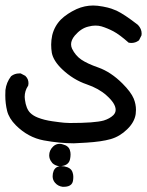

<svg xmlns="http://www.w3.org/2000/svg" viewBox="-23 -351 545 711"><path d="M171.9 301.8Q171.9 291 175.8 281.2Q183.6 264.2 204.1 264.2Q215.8 264.2 227.5 268.6Q242.7 274.9 246.1 288.6Q248.5 295.9 248.5 304Q248.5 312 247.1 319.6Q245.6 327.1 240.7 332Q231.9 340.8 212.9 340.8Q210.4 340.8 209 340.8Q191.4 338.4 180.7 325.7Q171.9 315.4 171.9 301.8ZM159.2 224.1Q159.2 205.6 173.8 191.4Q184.1 181.6 197.8 181.6Q203.6 181.6 209.5 183.6Q231 189 235.8 205.1Q238.3 212.4 238.3 220.9Q238.3 229.5 236.3 238.8Q231 263.7 196.8 264.6Q181.2 262.7 170.9 252.9L168.5 249.5Q159.2 238.3 159.2 224.1ZM-3.4 2.4Q-3.4 -9.3 -2.9 -17.6Q0.5 -45.9 18.1 -68.8Q31.2 -79.1 48.3 -79.1Q50.3 -79.1 53.7 -79.1L71.3 -69.8L71.8 -68.8Q82.5 -58.6 82.5 -42.5Q82.5 -39.6 81.5 -34.2L80.6 -32.7Q68.4 -14.2 68.4 7.8Q68.4 12.7 69.3 18.1Q73.7 51.8 88.9 66.9Q99.6 77.6 117.2 84.5Q140.6 93.8 171.4 98.1Q202.1 102.5 214.8 103.5Q227.5 104.5 235.8 104.5Q328.1 104.5 361.3 95.2Q383.3 88.4 397 75.2Q405.3 66.4 405.3 55.7Q405.3 32.2 371.1 2Q342.8 -23.4 298.3 -38.6Q248 -55.7 207 -94.7Q174.8 -125.5 168.9 -155.3Q166.5 -169.9 166.5 -186Q166.5 -202.1 170.4 -220.7Q178.7 -254.4 202.6 -278.8Q225.1 -300.8 260.7 -317.4Q290.5 -330.6 322.3 -330.6Q337.4 -330.6 358.4 -326.7Q377 -323.2 389.2 -319.1Q401.4 -314.9 408.7 -311.5Q437.5 -297.9 487.8 -258.8Q501.5 -244.1 501.5 -227.1Q501.5 -224.6 501 -220.2L491.7 -201.7L490.2 -200.7Q478.5 -191.9 462.9 -191.9Q459.5 -191.9 453.6 -192.9Q419.4 -223.1 397.2 -234.9Q375 -246.6 352.5 -253.4Q342.3 -256.3 330.1 -256.3Q317.9 -256.3 303.7 -252.4Q276.9 -246.1 253.9 -219.2Q240.2 -202.6 240.2 -187Q240.2 -178.7 243.7 -170.9Q256.3 -145 278.3 -130.1Q300.3 -115.2 340.8 -101.1Q387.7 -84.5 430.7 -41.5Q461.9 -10.3 472.2 14.2Q480.5 34.7 480.5 55.7Q480.5 63.5 479.5 71.3Q475.1 101.6 447.8 127.9Q420.9 154.3 387 164.1Q353 173.8 296.9 177.2Q260.7 179.7 250.5 179.7Q197.8 179.7 139.2 168.9Q81.1 158.2 35.6 112.8Q10.3 87.4 3.4 59.8Q-3.4 32.2 -3.4 2.4Z"/></svg>

Font: Bakudai
Style: Bold
Weight: 700
Version: Version 1.48